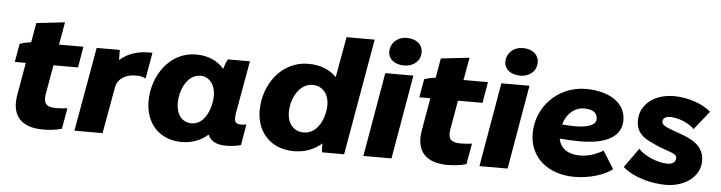

<svg xmlns="http://www.w3.org/2000/svg" viewBox="-47 -958 4443 1183"><g transform="rotate(5 2175.0 -366.5)"><path d="M243 10C281 10 327 5 359 -5L382 -134C365 -131 335 -129 312 -129C265 -129 230 -140 241 -208L273 -390H425L447 -520H296L321 -660L145 -640L124 -519C100 -517 72 -510 54 -504L34 -390H102L67 -189C43 -53 116 10 243 10Z M437 0H611L662 -285C671 -340 720 -376 802 -371C817 -370 835 -364 846 -359L874 -520H853C783 -520 721 -501 673 -457L672 -520H529Z M1377 11C1409 11 1442 6 1467 -1L1489 -130C1479 -128 1468 -127 1456 -127C1416 -127 1411 -146 1420 -201L1477 -520H1341C1332 -505 1323 -482 1317 -459C1278 -505 1219 -533 1143 -533C981 -533 876 -380 876 -221C876 -82 965 12 1101 12C1167 12 1221 -11 1263 -48C1279 -9 1315 11 1377 11ZM1183 -405C1228 -405 1274 -366 1274 -287C1274 -222 1238 -108 1152 -108C1092 -108 1056 -155 1056 -227C1056 -295 1094 -405 1183 -405Z M1968 0H2105L2231 -720H2057L2012 -469C1972 -511 1913 -536 1837 -536C1671 -536 1563 -384 1563 -224C1563 -86 1655 8 1794 8C1865 8 1922 -16 1966 -55C1966 -33 1966 -11 1968 0ZM1877 -409C1927 -409 1976 -370 1976 -291C1976 -226 1938 -112 1845 -112C1782 -112 1743 -159 1743 -231C1743 -299 1783 -409 1877 -409Z M2224 0H2398L2488 -520H2314ZM2425 -577C2482 -577 2526 -612 2526 -668C2526 -714 2489 -748 2427 -748C2371 -748 2327 -709 2327 -654C2327 -609 2366 -577 2425 -577Z M2745 10C2783 10 2829 5 2861 -5L2884 -134C2867 -131 2837 -129 2814 -129C2767 -129 2732 -140 2743 -208L2775 -390H2927L2949 -520H2798L2823 -660L2647 -640L2626 -519C2602 -517 2574 -510 2556 -504L2536 -390H2604L2569 -189C2545 -53 2618 10 2745 10Z M2942 0H3116L3206 -520H3032ZM3143 -577C3200 -577 3244 -612 3244 -668C3244 -714 3207 -748 3145 -748C3089 -748 3045 -709 3045 -654C3045 -609 3084 -577 3143 -577Z M3530 15C3625 15 3717 -15 3764 -53L3696 -162C3657 -138 3607 -119 3552 -119C3483 -119 3431 -149 3420 -212C3465 -208 3507 -206 3545 -206C3708 -206 3801 -257 3801 -358C3801 -473 3689 -531 3555 -531C3384 -531 3251 -396 3251 -230C3251 -78 3370 15 3530 15ZM3427 -300C3445 -364 3492 -410 3555 -410C3603 -410 3636 -393 3636 -352C3636 -310 3577 -296 3506 -296C3480 -296 3453 -298 3427 -300Z M4095 15C4212 15 4306 -53 4306 -151C4306 -248 4223 -284 4150 -309C4086 -332 4041 -345 4041 -370C4041 -393 4059 -406 4095 -404C4147 -400 4206 -375 4236 -342L4328 -457C4274 -506 4179 -534 4099 -534C3979 -534 3890 -466 3890 -365C3890 -295 3932 -262 3982 -239C4091 -185 4145 -190 4145 -155C4145 -129 4125 -116 4094 -116C4031 -116 3950 -152 3914 -192L3828 -72C3902 -8 4016 15 4095 15Z"/></g></svg>

Font: Fixel Display 20240404 ExBold
Style: Italic
Weight: 800
Italic angle: -10°
Designer: AlfaBravo + MacPaw
Foundry: Kyrylo Tkachov, Marchela Mozhyna, Serhii Makarenko, Maria Weinstein, Zakhar Kryvoshyya
Version: Version 1.211;Glyphs 3.2 (3225)